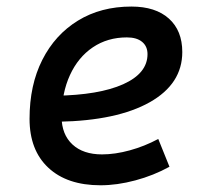

<svg xmlns="http://www.w3.org/2000/svg" viewBox="-20 -547 626 577"><path d="M286.6 -83Q325.7 -83 370.1 -95.2Q414.6 -107.4 455.6 -129.4L489.3 -45.9Q441.4 -19.5 386.7 -4.9Q332 9.8 282.2 9.8Q181.6 9.8 125.2 -43Q68.8 -95.7 68.8 -189.9Q68.8 -291.5 107.2 -367.2Q145.5 -442.9 214.4 -485.1Q283.2 -527.3 375 -527.3Q447.3 -527.3 487.5 -491.2Q527.8 -455.1 527.8 -390.6Q527.8 -294.9 429.9 -239.7Q332 -184.6 156.7 -181.2L146.5 -259.3Q277.3 -261.2 350.3 -293.9Q423.3 -326.7 423.3 -384.3Q423.3 -407.7 407.2 -421.1Q391.1 -434.6 361.3 -434.6Q303.2 -434.6 259 -404.8Q214.8 -375 190.2 -321.3Q165.5 -267.6 165 -195.8Q165.5 -142.6 197.8 -112.8Q230 -83 286.6 -83Z"/></svg>

Font: Cascadia Mono NF
Style: Italic
Weight: 400
Italic angle: -10°
Monospace: yes
Designer: Aaron Bell
Foundry: Saja Typeworks
Version: Version 2404.023